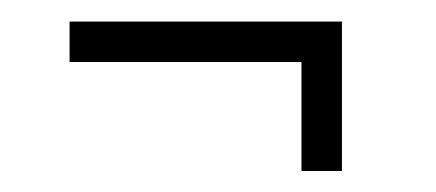

<svg xmlns="http://www.w3.org/2000/svg" viewBox="-20 -320 404 178"><path d="M259.5 -161.5V-262.5H44.5V-300H297V-161.5Z"/></svg>

Font: Imbue 10pt Black
Style: Regular
Weight: 900
Designer: Tyler Finck
Foundry: Etcetera Type Company
Version: Version 1.102; ttfautohint (v1.8.3)